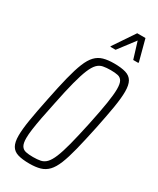

<svg xmlns="http://www.w3.org/2000/svg" viewBox="-227 -970 863 1046"><g transform="rotate(30 204.5 -446.5)"><path d="M153 8Q108 8 80 -0.5Q52 -9 39 -31.5Q26 -54 26 -95Q26 -135 36 -196Q46 -257 64 -344Q82 -434 97.5 -496Q113 -558 129 -597.5Q145 -637 165.5 -658.5Q186 -680 214 -688Q242 -696 281 -696Q326 -696 354.5 -687.5Q383 -679 396 -656.5Q409 -634 409 -592Q409 -552 399 -491.5Q389 -431 371 -344Q352 -254 336.5 -192Q321 -130 305 -90.5Q289 -51 268.5 -29.5Q248 -8 220 0Q192 8 153 8ZM152 -33Q179 -33 199 -37Q219 -41 234.5 -57Q250 -73 264 -106.5Q278 -140 293 -197.5Q308 -255 327 -344Q346 -434 355 -491.5Q364 -549 364 -582Q364 -616 355 -631.5Q346 -647 328.5 -651Q311 -655 283 -655Q256 -655 235.5 -651Q215 -647 199.5 -631Q184 -615 170 -581.5Q156 -548 141 -490.5Q126 -433 108 -344Q95 -284 86.5 -238.5Q78 -193 73.5 -160.5Q69 -128 69 -105Q69 -72 78.5 -56.5Q88 -41 106.5 -37Q125 -33 152 -33ZM217 -764 218 -769 307 -901H359L394 -769L393 -764H361L329 -868L250 -764Z"/></g></svg>

Font: Saira ExtraCondensed ExtraLight
Style: Italic
Weight: 250
Width: 2
Italic angle: -12°
Designer: Hector Gatti with collaboration of the Omnibus-Type team
Foundry: Omnibus-Type
Version: Version 1.101